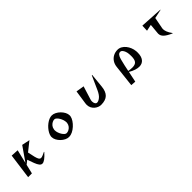

<svg xmlns="http://www.w3.org/2000/svg" viewBox="436 -2267 4129 4129"><g transform="rotate(-45 2500.0 -202.5)"><path d="M863 -137Q793 -59 743.5 -23.5Q694 12 659 12Q622 12 594 -23.5Q566 -59 541 -124.5Q516 -190 485 -279L399 -211L349 0H234L312 -578L484 -568L410 -258L635 -581L817 -543L607 -376Q628 -272 643.5 -210.5Q659 -149 677.5 -122Q696 -95 725 -95Q748 -95 780.5 -108.5Q813 -122 859 -145Z M1804 -281Q1795 -232 1761 -180.5Q1727 -129 1678.5 -85Q1630 -41 1575.5 -14.5Q1521 12 1470 12Q1424 12 1376.5 -11.5Q1329 -35 1289 -74Q1249 -113 1224.5 -160Q1200 -207 1200 -254Q1200 -261 1200.5 -267.5Q1201 -274 1202 -281Q1209 -321 1232 -362.5Q1255 -404 1289 -443Q1323 -482 1364 -513Q1405 -544 1447.5 -562Q1490 -580 1530 -580Q1577 -580 1625.5 -555.5Q1674 -531 1715 -490.5Q1756 -450 1781 -402Q1806 -354 1806 -306Q1806 -299 1805.5 -293Q1805 -287 1804 -281ZM1651 -231Q1652 -236 1652 -241.5Q1652 -247 1652 -252Q1652 -289 1638.5 -329Q1625 -369 1604 -403.5Q1583 -438 1558.5 -459.5Q1534 -481 1512 -481Q1481 -481 1447 -463.5Q1413 -446 1386.5 -413Q1360 -380 1353 -331Q1352 -325 1351.5 -319Q1351 -313 1351 -307Q1351 -270 1364.5 -230.5Q1378 -191 1399 -157.5Q1420 -124 1444 -103.5Q1468 -83 1490 -83Q1522 -83 1556.5 -100Q1591 -117 1617.5 -150Q1644 -183 1651 -231Z M2752 -582 2763 -580 2731 -258Q2718 -120 2650 -54Q2582 12 2445 12Q2409 12 2370.5 -3Q2332 -18 2298.5 -47Q2265 -76 2244.5 -118Q2224 -160 2224 -213Q2224 -233 2227 -252L2274 -568L2459 -538L2364 -232Q2360 -219 2358 -205.5Q2356 -192 2356 -179Q2356 -140 2373 -112Q2390 -84 2418 -84Q2459 -84 2512 -125.5Q2565 -167 2611 -268Z M3202 169 3258 -330Q3266 -404 3302.5 -460Q3339 -516 3398 -547.5Q3457 -579 3531 -579Q3583 -579 3628.5 -553Q3674 -527 3709 -483.5Q3744 -440 3766 -385.5Q3788 -331 3793 -274Q3794 -262 3794.5 -250Q3795 -238 3795 -227Q3795 -113 3745.5 -50.5Q3696 12 3605 12Q3556 12 3496 -7.5Q3436 -27 3367 -68L3316 177ZM3372 -93Q3440 -81 3488 -81Q3573 -81 3609 -124.5Q3645 -168 3645 -272Q3645 -302 3642 -338Q3639 -381 3624.5 -419.5Q3610 -458 3588.5 -482.5Q3567 -507 3542 -507Q3504 -507 3479.5 -476.5Q3455 -446 3437.5 -384Q3420 -322 3400 -228Z M4619 12Q4498 -41 4445.5 -91Q4393 -141 4393 -204Q4393 -208 4393.5 -211.5Q4394 -215 4394 -219L4415 -450L4269 -419L4275 -567L4791 -537V-530L4588 -487L4538 -229Q4535 -216 4535 -200Q4535 -164 4554 -113.5Q4573 -63 4622 5Z"/></g></svg>

Font: Reggae One
Style: Regular
Weight: 400
Designer: Fontworks Inc.
Foundry: Fontworks Inc.
Version: Version 1.100